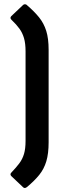

<svg xmlns="http://www.w3.org/2000/svg" viewBox="-20 -740 318 924"><path d="M91 161 34 107Q26 98 36 89Q58 66 73 46Q88 26 95.5 1Q103 -24 103 -62V-493Q103 -531 95.5 -556.5Q88 -582 73.5 -602Q59 -622 36 -644Q26 -653 34 -662L91 -716Q95 -720 101 -719.5Q107 -719 110 -715Q145 -685 168 -656.5Q191 -628 202.5 -591.5Q214 -555 214 -500V-55Q214 -1 203 36Q192 73 169 101.5Q146 130 110 160Q99 169 91 161Z"/></svg>

Font: Sofia Sans
Style: Bold
Weight: 700
Designer: Botio Nikoltchev, Ani Petrova
Foundry: lettersoup
Version: Version 4.100; ttfautohint (v1.8.4.7-5d5b)